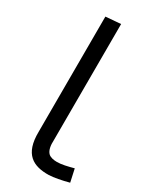

<svg xmlns="http://www.w3.org/2000/svg" viewBox="-206 -858 761 929"><g transform="rotate(30 174.5 -394.0)"><path d="M93.8 -147C91.8 -20.5 153.8 11.2 240.7 9.8C267.6 8.8 308.6 1 349.1 -9.8L333.5 -81.1C300.8 -72.3 268.6 -64.5 243.7 -64.5C225.1 -64.5 205.6 -67.9 194.3 -79.1C181.2 -92.8 175.8 -116.2 177.7 -152.3L178.7 -797.9L94.7 -791Z"/></g></svg>

Font: Duru Sans
Style: Regular
Weight: 400
Designer: Onur Yazıcıgil
Foundry: Onur Yazıcıgil
Version: Version 1.002